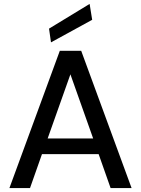

<svg xmlns="http://www.w3.org/2000/svg" viewBox="-20 -959 718 979"><path d="M28 0 285 -700H394L651 0H544L483 -173H194L133 0ZM240 -743 230 -813 437 -939 450 -858ZM339 -580 223 -253H455Z"/></svg>

Font: AWOL-DM Medium
Style: Regular
Weight: 500
Designer: Colophon Foundry, Jonny Pinhorn, Mikhail Sharanda
Foundry: Colophon Foundry
Version: Version 1.000;Glyphs 3.2.3 (3260)